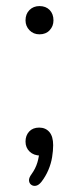

<svg xmlns="http://www.w3.org/2000/svg" viewBox="-20 -509 259 632"><path d="M116 90Q107 101 98 102.5Q89 104 82.5 99Q76 94 75.5 85Q75 76 84 64Q97 46 103 26Q109 6 109 -11L113 3Q91 3 77.5 -10Q64 -23 64 -43Q64 -63 76 -76Q88 -89 109 -89Q130 -89 142.5 -74.5Q155 -60 155 -31Q155 -13 151.5 8.5Q148 30 139 51Q130 72 116 90ZM110 -396Q90 -396 77 -409.5Q64 -423 64 -442Q64 -463 77 -476Q90 -489 110 -489Q131 -489 143.5 -476Q156 -463 156 -442Q156 -423 143.5 -409.5Q131 -396 110 -396Z"/></svg>

Font: Nunito ExtraLight Light
Style: Regular
Weight: 300
Version: Version 3.602